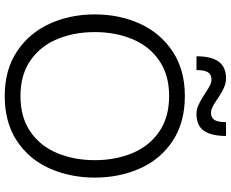

<svg xmlns="http://www.w3.org/2000/svg" viewBox="-100 -842 954 793"><g transform="rotate(90 376.5 -445.0)"><path d="M39 -360Q39 -462 77.5 -546.5Q116 -631 192 -681.5Q268 -732 376 -732Q485 -732 561 -682Q637 -632 675 -547Q713 -462 713 -360Q713 -258 675 -173Q637 -88 561 -38Q485 12 376 12Q268 12 192 -38.5Q116 -89 77.5 -173.5Q39 -258 39 -360ZM376 -53Q464 -53 523.5 -94Q583 -135 612 -205Q641 -275 641 -360Q641 -445 612 -515Q583 -585 523.5 -626Q464 -667 376 -667Q289 -667 229.5 -626Q170 -585 141 -515Q112 -445 112 -360Q112 -275 141 -205Q170 -135 229.5 -94Q289 -53 376 -53ZM303 -902Q321 -902 338 -895Q355 -888 377 -874Q382 -871 396.5 -861Q411 -851 423 -845.5Q435 -840 445 -840Q466 -840 475 -854.5Q484 -869 484 -902H541Q541 -841 519.5 -810.5Q498 -780 450 -780Q432 -780 416 -787Q400 -794 377 -808Q370 -812 356 -821.5Q342 -831 330.5 -836.5Q319 -842 309 -842Q287 -842 278 -827.5Q269 -813 269 -780H212Q212 -841 234 -871.5Q256 -902 303 -902Z"/></g></svg>

Font: Aspekta 300
Style: Regular
Weight: 300
Designer: Ivo Dolenc
Version: Version 2.000